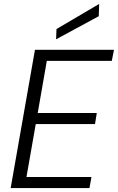

<svg xmlns="http://www.w3.org/2000/svg" viewBox="-20 -952 597 972"><path d="M34 0 157 -700H557L546 -644H217L171 -380H470L461 -324H161L114 -56H443L433 0ZM264 -753 266 -805 482 -932 480 -870Z"/></svg>

Font: DM Sans 18pt Light
Style: Italic
Weight: 300
Italic angle: -10°
Designer: Colophon Foundry, Jonny Pinhorn
Foundry: Colophon Foundry
Version: Version 4.004;gftools[0.9.30]